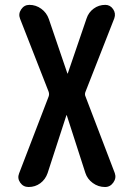

<svg xmlns="http://www.w3.org/2000/svg" viewBox="-20 -750 540 770"><path d="M94.7 0Q73.2 0 61 -17.6Q48.8 -35.2 56.6 -54.7L174.8 -362.3Q178.7 -372.1 174.8 -382.8L60.5 -674.8Q52.7 -694.3 64.9 -712.4Q77.1 -730.5 97.7 -730.5Q124 -730.5 145.5 -714.8Q167 -699.2 175.8 -673.8L250 -456.1Q250 -455.1 251 -455.1Q252 -455.1 252 -456.1L327.1 -675.8Q335 -700.2 355.5 -715.3Q376 -730.5 402.3 -730.5Q421.9 -730.5 433.6 -713.4Q445.3 -696.3 438.5 -676.8L323.2 -382.8Q318.4 -372.1 323.2 -362.3L440.4 -55.7Q447.3 -36.1 434.6 -18.1Q421.9 0 401.4 0Q374 0 352.1 -16.1Q330.1 -32.2 322.3 -56.6L248 -287.1Q248 -288.1 247.1 -288.1Q246.1 -288.1 246.1 -287.1L170.9 -55.7Q162.1 -30.3 141.6 -15.1Q121.1 0 94.7 0Z"/></svg>

Font: Rounded-X Mgen+ 2m medium
Style: Regular
Weight: 500
Designer: [Source Han Sans]
Ryoko NISHIZUKA  (kana & ideographs); Paul D. Hunt (Latin, Greek & Cyrillic); Wenlong ZHANG  (bopomofo
Version: Version 1.059.20150602